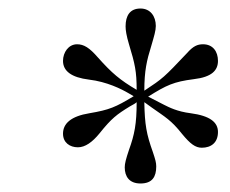

<svg xmlns="http://www.w3.org/2000/svg" viewBox="-20 -686 540 451"><path d="M328 -459C371 -486 388 -494 435 -500C478 -505 492 -521 492 -543C492 -565 480 -582 457 -582C444 -582 434 -578 419 -561C365 -504 363 -502 319 -473C319 -520 325 -545 335 -577C342 -601 346 -614 346 -625C346 -648 333 -666 310 -666C285 -666 275 -649 275 -624C275 -615 277 -602 283 -582C297 -536 301 -518 301 -475C262 -498 243 -514 210 -551C190 -574 177 -582 161 -582C141 -582 128 -563 128 -543C128 -519 148 -504 189 -499C231 -494 265 -477 282 -467L294 -460C251 -434 237 -428 190 -420C147 -413 128 -396 128 -372C128 -351 144 -340 163 -340C180 -340 197 -352 214 -373C242 -408 254 -417 285 -436C294 -441 298 -443 301 -446C301 -395 296 -370 283 -334C276 -313 273 -302 273 -293C273 -271 284 -255 310 -255C338 -255 347 -271 347 -295C347 -304 345 -311 339 -329C324 -371 320 -393 319 -446L337 -433C368 -411 382 -404 408 -371C427 -348 439 -339 454 -339C476 -339 492 -351 492 -376C492 -399 473 -414 428 -420C396 -424 377 -434 365 -440Z"/></svg>

Font: XITS
Style: Italic
Weight: 400
Italic angle: -16.33°
Designer: MicroPress Inc., with final additions and corrections provided by Coen Hoffman, Elsevier (retired)
Version: Version 1.107